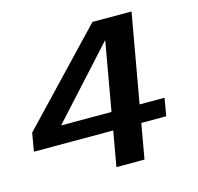

<svg xmlns="http://www.w3.org/2000/svg" viewBox="-105 -780 911 885"><g transform="rotate(-15 351.0 -337.5)"><path d="M344 0H478L507.5 -167H626.5L641 -251.5H522L597 -675H410.5L10 -254L-5 -167H373.5ZM147.5 -251.5 444.5 -578H445.5L388 -251.5Z"/></g></svg>

Font: Anybody Expanded Medium
Style: Italic
Weight: 500
Width: 7
Italic angle: -10°
Version: Version 1.113;gftools[0.9.25]